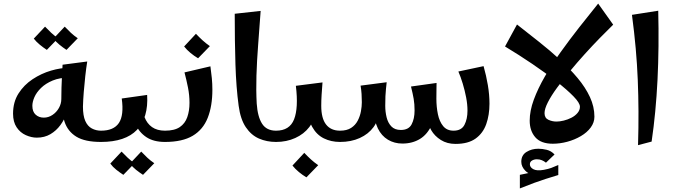

<svg xmlns="http://www.w3.org/2000/svg" viewBox="-20 -794 3774 1074"><path d="M186 -24Q156 -24 124.5 -38Q93 -52 73 -82Q53 -112 53 -158Q53 -223 83.5 -271Q114 -319 162.5 -351Q211 -383 265.5 -399Q320 -415 368 -415L370 -360Q314 -360 274.5 -343.5Q235 -327 209.5 -302Q184 -277 172.5 -250.5Q161 -224 161 -202Q161 -169 179.5 -152.5Q198 -136 225 -136Q251 -136 273.5 -151Q296 -166 309.5 -190Q323 -214 323 -240L369 -232Q366 -198 353.5 -162Q341 -126 318 -94.5Q295 -63 262 -43.5Q229 -24 186 -24ZM545 0Q455 0 407 -29.5Q359 -59 341 -113Q323 -167 323 -240Q323 -274 324 -304Q325 -334 326.5 -364.5Q328 -395 330 -432L468 -450Q462 -413 457 -368Q452 -323 448.5 -279Q445 -235 444 -198Q444 -147 457 -117.5Q470 -88 493.5 -75.5Q517 -63 545 -63L565 -31ZM242 -515Q222 -528 202.5 -544Q183 -560 169 -578L232 -645Q249 -627 266 -611Q283 -595 305 -580ZM352 -515Q332 -528 312.5 -544Q293 -560 279 -578L342 -645Q359 -627 376 -611Q393 -595 415 -580Z M545 0V-63Q616 -63 645 -106Q674 -149 661 -243L803 -263Q807 -200 792.5 -150.5Q778 -101 746 -67.5Q714 -34 663.5 -17Q613 0 545 0ZM903 0Q839 0 798.5 -27Q758 -54 739 -98.5Q720 -143 720 -194L775 -224Q775 -175 788.5 -139Q802 -103 830.5 -83Q859 -63 903 -63L923 -31ZM670 184Q650 171 630.5 155.5Q611 140 597 121L660 54Q677 72 694 88Q711 104 733 119ZM780 184Q760 171 740.5 155.5Q721 140 707 121L770 54Q787 72 804 88Q821 104 843 119Z M903 0V-63Q956 -63 985.5 -83Q1015 -103 1027.5 -138.5Q1040 -174 1040 -219Q1040 -262 1031.5 -304.5Q1023 -347 1012 -389L1157 -423Q1162 -387 1165 -356Q1168 -325 1168 -292Q1168 -201 1142 -135Q1116 -69 1058 -34.5Q1000 0 903 0ZM1088 -468Q1066 -481 1045.5 -498Q1025 -515 1010 -534L1076 -605Q1095 -585 1113 -568.5Q1131 -552 1154 -536Z M1524 0Q1472 0 1428.5 -19Q1385 -38 1355 -82.5Q1325 -127 1315 -202Q1301 -305 1297 -434Q1293 -563 1293 -717L1438 -733Q1431 -634 1424 -543.5Q1417 -453 1414.5 -371Q1412 -289 1416 -215Q1421 -141 1446 -102Q1471 -63 1524 -63L1544 -31Z M1524 0V-63Q1600 -63 1625 -126.5Q1650 -190 1635 -314L1784 -333Q1781 -296 1779 -264Q1777 -232 1777 -202L1740 -172Q1740 -122 1710 -83Q1680 -44 1631.5 -22Q1583 0 1524 0ZM1882 0Q1832 0 1791.5 -20Q1751 -40 1726.5 -84Q1702 -128 1702 -202H1777Q1777 -132 1804 -97.5Q1831 -63 1882 -63L1902 -31ZM1694 198Q1672 185 1651.5 168Q1631 151 1616 132L1682 61Q1701 81 1719 97.5Q1737 114 1760 130Z M2528 11Q2481 11 2446 -11Q2411 -33 2392 -66Q2373 -99 2371 -132L2421 -242Q2421 -196 2429.5 -155Q2438 -114 2459 -88.5Q2480 -63 2517 -63Q2561 -63 2578 -95.5Q2595 -128 2595 -175Q2595 -210 2587.5 -249Q2580 -288 2568.5 -326Q2557 -364 2544 -394L2685 -424Q2700 -371 2709 -317.5Q2718 -264 2718 -214Q2718 -151 2700 -100Q2682 -49 2640.5 -19Q2599 11 2528 11ZM1882 0V-63Q1920 -63 1944 -78.5Q1968 -94 1981 -119Q1994 -144 1999 -171.5Q2004 -199 2004 -222Q2004 -246 2002.5 -268.5Q2001 -291 1997 -315L2143 -334Q2141 -315 2139 -296.5Q2137 -278 2136 -256Q2135 -234 2135 -202L2098 -172Q2098 -122 2069.5 -83Q2041 -44 1992.5 -22Q1944 0 1882 0ZM2231 9Q2186 9 2150 -12.5Q2114 -34 2093.5 -76Q2073 -118 2073 -180L2135 -202Q2135 -169 2142.5 -138Q2150 -107 2169 -87Q2188 -67 2222 -67Q2266 -67 2282.5 -98.5Q2299 -130 2299 -176Q2299 -212 2294 -241Q2289 -270 2279 -310L2422 -330Q2422 -312 2421.5 -294.5Q2421 -277 2421 -242Q2421 -154 2396.5 -98.5Q2372 -43 2329.5 -17Q2287 9 2231 9Z M3072 10Q3006 10 2974.5 -26Q2943 -62 2943 -119Q2943 -174 2966 -236.5Q2989 -299 3028 -366.5Q3067 -434 3116.5 -503Q3166 -572 3220 -641Q3274 -710 3326 -774L3410 -656Q3377 -624 3335.5 -581.5Q3294 -539 3251 -491.5Q3208 -444 3168 -395.5Q3128 -347 3095.5 -302.5Q3063 -258 3044.5 -221.5Q3026 -185 3026 -161Q3026 -134 3047.5 -124Q3069 -114 3093 -114Q3111 -114 3133.5 -119.5Q3156 -125 3176.5 -135.5Q3197 -146 3210.5 -162Q3224 -178 3224 -197Q3224 -218 3188 -255Q3152 -292 3092 -339Q3032 -386 2957.5 -436.5Q2883 -487 2805 -534L2872 -657Q2933 -609 2994.5 -560.5Q3056 -512 3111.5 -461Q3167 -410 3211 -357.5Q3255 -305 3280 -251Q3305 -197 3305 -141Q3305 -109 3284.5 -81Q3264 -53 3229 -32.5Q3194 -12 3153 -1Q3112 10 3072 10ZM3010 184 2992 186Q2944 186 2920 162.5Q2896 139 2896 111Q2896 74 2925 56Q2954 38 2991 38Q3014 38 3038.5 44Q3063 50 3082 70L3034 116Q3023 107 3010.5 102Q2998 97 2983 97Q2968 97 2956 104Q2944 111 2944 125Q2944 142 2963.5 152.5Q2983 163 3022 156Q3048 151 3063 145.5Q3078 140 3103 129V180ZM2888 260V184Q2931 175 2965 168Q2999 161 3032 155Q3065 149 3103 143V185Q3063 197 3032 207Q3001 217 2968 229Q2935 241 2888 260Z M3549 18Q3552 -81 3551.5 -170.5Q3551 -260 3547.5 -347Q3544 -434 3536 -523.5Q3528 -613 3515 -711L3662 -734Q3667 -531 3658 -348Q3649 -165 3625 -2Z"/></svg>

Font: Marhey Light
Style: Regular
Weight: 400
Version: Version 1.000